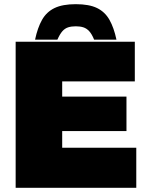

<svg xmlns="http://www.w3.org/2000/svg" viewBox="-20 -900 698 920"><path d="M55 0V-700H626V-510H278V-437H586V-272H278V-192H633V0ZM148 -710Q160 -767 181.5 -805Q203 -843 241.5 -861.5Q280 -880 343 -880Q407 -880 445 -861.5Q483 -843 504.5 -805Q526 -767 538 -710H431Q420 -737 407.5 -750.5Q395 -764 379.5 -769Q364 -774 343 -774Q322 -774 306.5 -769Q291 -764 279 -750.5Q267 -737 255 -710Z"/></svg>

Font: REM Black
Style: Regular
Weight: 900
Designer: Octavio Pardo
Foundry: Ashler Design
Version: Version 1.005;gftools[0.9.28]